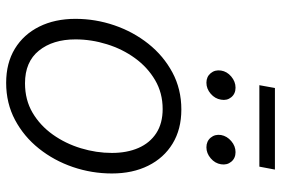

<svg xmlns="http://www.w3.org/2000/svg" viewBox="-160 -712 883 602"><g transform="rotate(90 281.0 -410.5)"><path d="M239.3 11.2Q177.2 11.2 132.3 -16.1Q87.4 -43.5 63 -92.5Q38.6 -141.6 38.6 -206.1Q38.6 -268.6 58.8 -327.9Q79.1 -387.2 116.7 -434.6Q154.3 -481.9 206.5 -510Q258.8 -538.1 322.8 -538.1Q384.8 -538.1 429.7 -510.7Q474.6 -483.4 499 -434.3Q523.4 -385.3 523.4 -320.3Q523.4 -257.3 503.2 -198Q482.9 -138.7 445.3 -91.6Q407.7 -44.4 355.5 -16.6Q303.2 11.2 239.3 11.2ZM240.7 -47.9Q292.5 -47.9 332.8 -71.5Q373 -95.2 401.4 -135Q429.7 -174.8 444.3 -223.1Q459 -271.5 459 -320.3Q459 -367.7 443.4 -403.6Q427.7 -439.5 397 -459.5Q366.2 -479.5 321.3 -479.5Q271 -479.5 230.7 -455.8Q190.4 -432.1 161.9 -392.8Q133.3 -353.5 118.2 -304.7Q103 -255.9 103 -206.1Q103 -135.3 138.2 -91.6Q173.3 -47.9 240.7 -47.9ZM441.4 -616.7Q422.4 -616.7 411.1 -630.1Q399.9 -643.6 402.8 -662.6Q406.2 -681.2 421.9 -694.6Q437.5 -708 456.5 -708Q475.6 -708 486.6 -694.6Q497.6 -681.2 494.6 -662.6Q491.7 -643.6 475.8 -630.1Q460 -616.7 441.4 -616.7ZM238.8 -616.7Q220.2 -616.7 209 -630.1Q197.8 -643.6 200.7 -662.6Q203.6 -681.2 219.5 -694.6Q235.4 -708 254.4 -708Q273.4 -708 284.4 -694.6Q295.4 -681.2 292 -662.6Q289.1 -643.6 273.4 -630.1Q257.8 -616.7 238.8 -616.7ZM511.2 -831.5 502 -782.7H246.6L255.4 -831.5Z"/></g></svg>

Font: Inter 24pt Light
Style: Italic
Weight: 300
Italic angle: -9.3988°
Designer: Rasmus Andersson
Foundry: rsms
Version: Version 4.001;git-66647c0bb